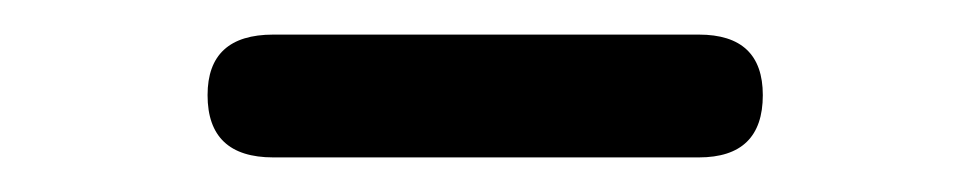

<svg xmlns="http://www.w3.org/2000/svg" viewBox="-20 -708 561 111"><path d="M138 -617Q100 -617 100 -653Q100 -688 138 -688H384Q421 -688 421 -653Q421 -617 384 -617Z"/></svg>

Font: Chiron GoRound TC M
Style: Regular
Weight: 500
Designer: Ryoko NISHIZUKA 西塚涼子 (kana, bopomofo & ideographs); Paul D. Hunt (Latin, Greek & Cyrillic); Sandoll Communications 산돌커뮤니
Foundry: Adobe
Version: Version 1.000;hotconv 1.1.1;makeotfexe 2.6.0